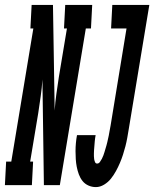

<svg xmlns="http://www.w3.org/2000/svg" viewBox="-75 -755 629 783"><path d="M-55 0 -50 -96H-29L61 -639H49L54 -735H141L148 -304Q150 -338 155 -372.5Q160 -407 165 -441L198 -639H186L191 -735H301L296 -639H275L169 0H104L98 -431Q96 -397 91 -362.5Q86 -328 81 -294L48 -96H60L55 0ZM316 8Q300 8 285.5 1.5Q271 -5 261.5 -17Q252 -29 246.5 -44Q241 -59 238 -74.5Q235 -90 234 -106Q233 -122 233 -138.5Q233 -155 234.5 -171.5Q236 -188 239 -204H315Q314 -198 313 -192Q312 -186 311.5 -179.5Q311 -173 310.5 -167Q310 -161 309.5 -155Q309 -149 308.5 -142.5Q308 -136 308 -130Q308 -124 308 -118Q308 -112 309 -106Q310 -100 312.5 -94Q315 -88 321 -88Q328 -88 332.5 -94.5Q337 -101 340.5 -107.5Q344 -114 346.5 -121Q349 -128 351 -134.5Q353 -141 355 -148Q357 -155 359 -161.5Q361 -168 362.5 -175Q364 -182 365.5 -188.5Q367 -195 368.5 -202Q370 -209 371 -216Q372 -223 373.5 -229.5Q375 -236 376 -243L441 -639H378L383 -735H534L450 -228Q447 -210 444 -193Q441 -176 436.5 -158.5Q432 -141 426.5 -124Q421 -107 414 -90.5Q407 -74 398 -57.5Q389 -41 377.5 -26.5Q366 -12 349.5 -2Q333 8 316 8Z"/></svg>

Font: Iosevka Curly Slab Oblique
Style: Bold
Weight: 700
Italic angle: -9°
Monospace: yes
Designer: Belleve Invis
Foundry: Belleve Invis
Version: Version 11.1.0; ttfautohint (v1.8.3)